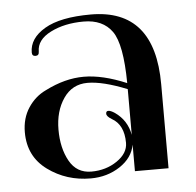

<svg xmlns="http://www.w3.org/2000/svg" viewBox="-42 -516 580 569"><g transform="rotate(-5 248.0 -232.0)"><path d="M206 10Q134 10 78.5 -30.5Q23 -71 23 -143Q23 -185 43.5 -216Q64 -247 96 -262Q155 -292 211 -292Q267 -292 338 -262Q337 -378 309.5 -416.5Q282 -455 225 -455Q168 -455 126.5 -434Q85 -413 85 -378Q85 -366 74.5 -366Q64 -366 64 -377Q64 -419 110.5 -446.5Q157 -474 248 -474Q438 -474 438 -250V0H338V-79Q331 -40 293 -15Q255 10 206 10ZM294 -177Q330 -152 338 -108V-244Q266 -273 220.5 -273Q175 -273 149 -235Q123 -197 123 -142Q123 -87 144.5 -48.5Q166 -10 209.5 -10Q253 -10 286 -32.5Q319 -55 319 -86Q319 -140 283 -160Q268 -169 268 -177Q268 -185 275 -185Q282 -185 294 -177Z"/></g></svg>

Font: Spirax
Style: Regular
Weight: 400
Designer: Brenda Gallo (gbrenda1987@gmail.com)
Foundry: Brenda Gallo
Version: Version 1.002